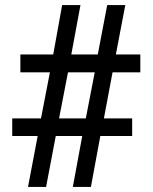

<svg xmlns="http://www.w3.org/2000/svg" viewBox="-20 -734 599 754"><path d="M90 0 128 -200H28V-269H141L176 -450H60V-520H189L224 -714H296L260 -520H364L401 -714H472L435 -520H531V-450H422L388 -269H499V-200H374L337 0H266L303 -200H199L161 0ZM212 -269H317L352 -450H247Z"/></svg>

Font: Noto Serif Tibetan
Style: Bold
Weight: 700
Designer: Monotype Design Team
Foundry: Monotype Imaging Inc.
Version: Version 2.103; ttfautohint (v1.8.4.7-5d5b)